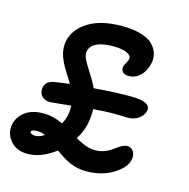

<svg xmlns="http://www.w3.org/2000/svg" viewBox="-109 -788 916 932"><g transform="rotate(15 348.5 -322.0)"><path d="M147 -237.8Q122.1 -237.8 106.4 -254.4Q90.8 -271 96.2 -298.8Q102.1 -333 151.9 -338.9Q198.7 -345.7 219.2 -348.1Q213.4 -357.9 204.8 -371.6Q196.3 -385.3 189.9 -395.3Q183.6 -405.3 176 -418.2Q168.5 -431.2 163.3 -441.9Q158.2 -452.6 153.6 -465.8Q148.9 -479 146.7 -490.7Q144.5 -502.4 144.3 -516.4Q144 -530.3 147 -543.9Q159.2 -605.5 222.9 -645.3Q286.6 -685.1 392.1 -685.1Q448.2 -685.1 488.5 -672.9Q528.8 -660.6 548.1 -640.4Q567.4 -620.1 574.2 -597.4Q581.1 -574.7 576.2 -549.8Q567.9 -508.8 543 -483.9Q518.1 -459 484.9 -459Q463.4 -459 453.9 -469.5Q444.3 -480 446.8 -495.1Q448.2 -503.4 456.1 -516.1Q463.9 -528.8 465.8 -539.1Q468.8 -557.1 444.3 -568.1Q419.9 -579.1 377 -579.1Q268.6 -579.1 256.8 -522Q253.4 -503.9 265.1 -480.7Q276.9 -457.5 300 -422.1Q323.2 -386.7 335.9 -357.9Q444.8 -366.2 519 -366.2Q574.2 -366.2 596.9 -354.2Q619.6 -342.3 615.2 -319.8Q610.8 -295.4 587.2 -278.8Q563.5 -262.2 532.2 -262.2Q526.4 -262.2 503.2 -263.2Q480 -264.2 457 -264.2Q422.4 -264.2 359.9 -258.8Q361.3 -225.1 354 -186Q345.7 -144 319.8 -103Q375 -68.8 419.9 -68.8Q441.4 -68.8 460.4 -75Q479.5 -81.1 493.2 -89.8Q506.8 -98.6 518.8 -107.7Q530.8 -116.7 543.2 -122.8Q555.7 -128.9 566.9 -128.9Q587.4 -128.9 598.4 -111.6Q609.4 -94.2 604 -69.8Q596.7 -29.8 539.8 5.6Q482.9 41 405.8 41Q358.9 41 322.5 24.7Q286.1 8.3 247.1 -21Q176.8 33.2 106.9 33.2Q51.3 33.2 20.8 -3.4Q-9.8 -40 -1 -85.9Q7.8 -126.5 42.5 -151.6Q77.1 -176.8 131.8 -176.8Q183.1 -176.8 231.9 -152.8Q245.6 -177.7 250 -202.1Q254.4 -226.1 252.9 -248Q156.7 -237.8 147 -237.8ZM95.2 -74.2Q94.2 -69.8 102.3 -65.4Q110.4 -61 121.1 -61Q141.1 -61 166 -77.1Q147.5 -85.9 127 -85.9Q96.7 -85.9 95.2 -74.2Z"/></g></svg>

Font: Shantell Sans Bouncy
Style: Italic
Weight: 500
Italic angle: -11.31°
Designer: Stephen Nixon, Anya Danilova, Shantell Martin
Foundry: Arrow Type
Version: Version 1.006;[9816181b4]